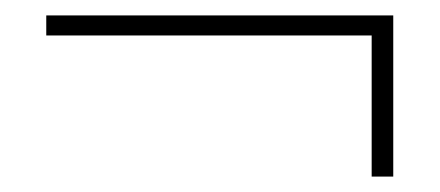

<svg xmlns="http://www.w3.org/2000/svg" viewBox="-20 -404 570 249"><path d="M40 -358V-384H490V-175H462V-358Z"/></svg>

Font: Source Serif Pro ExtraLight
Style: Regular
Weight: 200
Designer: Frank Grießhammer
Foundry: Adobe Systems Incorporated
Version: Version 3.001;hotconv 1.0.111;makeotfexe 2.5.65597